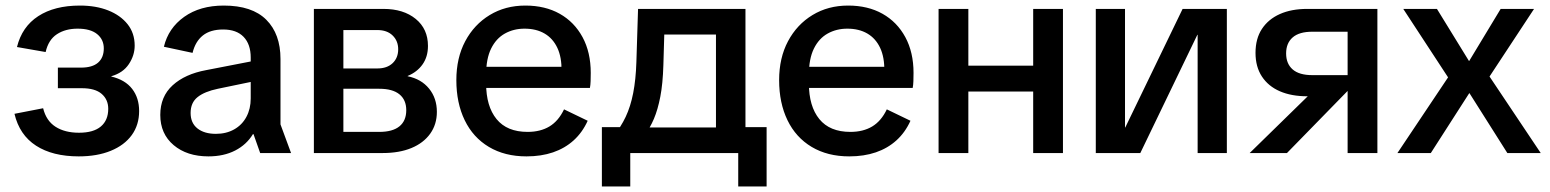

<svg xmlns="http://www.w3.org/2000/svg" viewBox="-20 -550 5570 690"><path d="M263 12Q169 12 109.5 -26.5Q50 -65 32 -141L135 -161Q146 -116 179.5 -94.5Q213 -73 264 -73Q316 -73 342.5 -95.5Q369 -118 369 -159Q369 -192 345.5 -212.5Q322 -233 274 -233H188V-307H271Q312 -307 332.5 -325Q353 -343 353 -376Q353 -408 329 -427.5Q305 -447 259 -447Q215 -447 184.5 -427Q154 -407 144 -363L41 -381Q59 -454 117.5 -492Q176 -530 267 -530Q325 -530 369 -512.5Q413 -495 438.5 -463Q464 -431 464 -386Q464 -351 443 -319.5Q422 -288 380 -276V-275Q430 -263 455 -230.5Q480 -198 480 -151Q480 -101 453.5 -64.5Q427 -28 378 -8Q329 12 263 12Z M729 12Q652 12 604 -28.5Q556 -69 556 -137Q556 -203 600.5 -243.5Q645 -284 721 -298L927 -338V-265L763 -231Q715 -221 690 -201Q665 -181 665 -144Q665 -108 689.5 -88.5Q714 -69 756 -69Q793 -69 821.5 -85Q850 -101 865.5 -130Q881 -159 881 -196V-343Q881 -391 855.5 -417.5Q830 -444 782 -444Q736 -444 709 -422.5Q682 -401 672 -360L569 -382Q585 -449 642 -489.5Q699 -530 784 -530Q886 -530 937 -479Q988 -428 988 -338V-103L1026 0H915L891 -68H889Q866 -30 825 -9Q784 12 729 12Z M1108 0V-518H1358Q1430 -518 1474 -482Q1518 -446 1518 -385Q1518 -346 1498.5 -318.5Q1479 -291 1445 -277V-276Q1494 -266 1522 -231.5Q1550 -197 1550 -148Q1550 -103 1526 -69.5Q1502 -36 1458.5 -18Q1415 0 1355 0ZM1214 -76H1343Q1391 -76 1415.5 -96Q1440 -116 1440 -154Q1440 -191 1415.5 -211Q1391 -231 1343 -231H1214ZM1214 -304H1336Q1371 -304 1391 -323Q1411 -342 1411 -373Q1411 -403 1391 -422.5Q1371 -442 1336 -442H1214Z M1872 12Q1794 12 1737 -22Q1680 -56 1650 -118Q1620 -180 1620 -262Q1620 -342 1652 -402Q1684 -462 1740 -496Q1796 -530 1868 -530Q1939 -530 1991.5 -500.5Q2044 -471 2073.5 -416.5Q2103 -362 2103 -288Q2103 -273 2102.5 -258.5Q2102 -244 2100 -234H1676V-310H2034L1998 -294Q1999 -344 1983 -378Q1967 -412 1937 -429.5Q1907 -447 1865 -447Q1826 -447 1794.5 -429.5Q1763 -412 1745 -375.5Q1727 -339 1727 -282V-250Q1727 -168 1764.5 -122Q1802 -76 1876 -76Q1922 -76 1954.5 -95.5Q1987 -115 2007 -157L2092 -116Q2073 -74 2041.5 -45.5Q2010 -17 1967.5 -2.5Q1925 12 1872 12Z M2185 -62Q2211 -93 2228.5 -130Q2246 -167 2255.5 -215.5Q2265 -264 2267 -327L2273 -518H2659V-62H2553V-426H2315L2369 -486L2364 -316Q2362 -249 2353 -202.5Q2344 -156 2330 -123Q2316 -90 2295 -62ZM2245 120H2143V-93H2265V0H2245ZM2215 0V-92H2648V0ZM2633 120V0H2613V-93H2735V120Z M3032 12Q2954 12 2897 -22Q2840 -56 2810 -118Q2780 -180 2780 -262Q2780 -342 2812 -402Q2844 -462 2900 -496Q2956 -530 3028 -530Q3099 -530 3151.5 -500.5Q3204 -471 3233.5 -416.5Q3263 -362 3263 -288Q3263 -273 3262.5 -258.5Q3262 -244 3260 -234H2836V-310H3194L3158 -294Q3159 -344 3143 -378Q3127 -412 3097 -429.5Q3067 -447 3025 -447Q2986 -447 2954.5 -429.5Q2923 -412 2905 -375.5Q2887 -339 2887 -282V-250Q2887 -168 2924.5 -122Q2962 -76 3036 -76Q3082 -76 3114.5 -95.5Q3147 -115 3167 -157L3252 -116Q3233 -74 3201.5 -45.5Q3170 -17 3127.5 -2.5Q3085 12 3032 12Z M3693 0V-518H3800V0ZM3353 0V-518H3460V0ZM3419 -221V-314H3733V-221Z M3918 0V-518H4023V-92H4024L4230 -518H4389V0H4284V-425H4283L4078 0Z M4823 0V-228H4766L4757 -204H4678Q4621 -204 4579.5 -222Q4538 -240 4515 -275Q4492 -310 4492 -360Q4492 -411 4515 -446Q4538 -481 4579.5 -499.5Q4621 -518 4678 -518H4930V0ZM4471 0 4736 -259 4855 -256 4605 0ZM4696 -280H4823V-436H4696Q4649 -436 4625.5 -415.5Q4602 -395 4602 -358Q4602 -321 4625.5 -300.5Q4649 -280 4696 -280Z M5002 0 5184 -272 5023 -518H5144L5259 -331H5260L5373 -518H5493L5333 -275L5517 0H5397L5261 -215H5260L5122 0Z"/></svg>

Font: TikTok Sans 24pt Medium
Style: Regular
Weight: 500
Version: Version 4.000